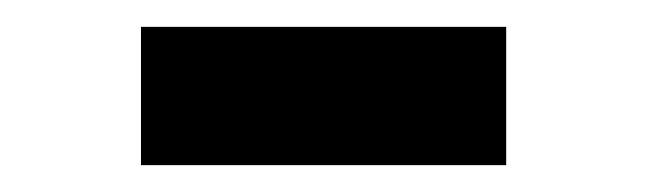

<svg xmlns="http://www.w3.org/2000/svg" viewBox="-20 -361 481 143"><path d="M85 -341V-238H357V-341Z"/></svg>

Font: Hussar Ekologiczny
Style: Regular
Weight: 400
Foundry: Cannot Into Space Fonts
Version: Version 0.97